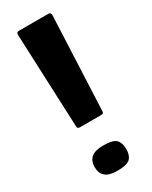

<svg xmlns="http://www.w3.org/2000/svg" viewBox="-184 -717 618 779"><g transform="rotate(-30 125.5 -327.0)"><path d="M78 -210Q69 -210 66 -212.5Q63 -215 63 -228L45 -658Q45 -666 47 -669.5Q49 -673 57 -673H194Q206 -673 206 -660L187 -228Q187 -216 184.5 -213Q182 -210 170 -210ZM194 -40Q194 -11 179.5 4Q165 19 120 19Q81 19 63.5 4Q46 -11 46 -40Q46 -69 63.5 -84Q81 -99 120 -99Q165 -99 179.5 -84Q194 -69 194 -40Z"/></g></svg>

Font: Glory ExtraBold
Style: Regular
Weight: 800
Designer: Robert Leuschke
Foundry: Robert Leuschke
Version: Version 1.011